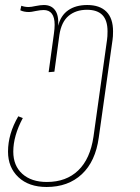

<svg xmlns="http://www.w3.org/2000/svg" viewBox="-20 -549 558 766"><path d="M431 -424Q431 -402 429 -390L374 0Q361 95 306.5 146Q252 197 166 197Q95 197 53.5 158Q12 119 12 56Q12 -15 53 -85L71 -78Q33 -7 33 56Q33 112 69 144.5Q105 177 167 177Q244 177 292 131Q340 85 353 -4L407 -390Q409 -402 409 -424Q409 -468 388.5 -489Q368 -510 327 -510Q283 -510 254 -486Q225 -462 217 -410L197 -263L174 -261L195 -414Q198 -435 198 -450Q198 -509 154 -509Q142 -509 122 -505Q104 -501 96 -501Q75 -501 61 -508L65 -526Q79 -521 94 -521Q104 -521 122 -525Q142 -529 155 -529Q185 -529 200 -508Q215 -487 212 -446Q222 -487 252 -508Q282 -529 328 -529Q378 -529 404.5 -502.5Q431 -476 431 -424Z"/></svg>

Font: FiraGO Thin
Style: Italic
Weight: 100
Italic angle: -8°
Designer: bBox Type GmbH
Foundry: bBox Type GmbH
Version: Version 1.001